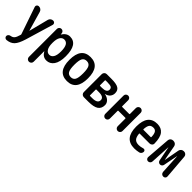

<svg xmlns="http://www.w3.org/2000/svg" viewBox="216 -1685 3067 3067"><g transform="rotate(45 1750.0 -151.0)"><path d="M208 -7.8 50.8 -465.8Q43.9 -485.4 56.6 -502.4Q69.3 -519.5 89.8 -519.5H90.8Q117.2 -519.5 137.2 -504.9Q157.2 -490.2 164.1 -465.8L259.8 -134.8H260.7L344.7 -464.8Q350.6 -489.3 370.1 -504.4Q389.6 -519.5 415 -519.5H416Q437.5 -519.5 450.2 -502.9Q462.9 -486.3 457 -465.8L316.4 4.9Q280.3 123 234.4 171.4Q188.5 219.7 105.5 227.5Q86.9 228.5 72.3 216.3Q57.6 204.1 57.6 183.6Q57.6 166 71.3 151.9Q85 137.7 104.5 134.8Q146.5 128.9 168 102.5Q189.5 76.2 208 8.8Q210.9 0 208 -7.8Z M657.2 -264.6V-254.9Q657.2 -171.9 684.1 -129.9Q710.9 -87.9 754.9 -87.9Q798.8 -87.9 825.2 -129.9Q851.6 -171.9 851.6 -259.8Q851.6 -431.6 754.9 -431.6Q710.9 -431.6 684.1 -389.2Q657.2 -346.7 657.2 -264.6ZM549.8 166V-467.8Q549.8 -489.3 565.4 -504.4Q581.1 -519.5 601.6 -519.5Q624 -519.5 638.7 -504.9Q653.3 -490.2 654.3 -467.8L655.3 -448.2H656.2Q658.2 -448.2 658.2 -449.2Q710 -530.3 785.2 -530.3Q960 -530.3 960 -259.8Q960 -126 912.1 -58.1Q864.3 9.8 785.2 9.8Q705.1 9.8 661.1 -71.3Q661.1 -72.3 659.2 -72.3H658.2V166Q658.2 188.5 642.1 204.1Q626 219.7 604 219.7Q582 219.7 565.9 204.1Q549.8 188.5 549.8 166Z M1325.2 -402.8Q1301.8 -442.4 1250 -442.4Q1198.2 -442.4 1174.8 -402.8Q1151.4 -363.3 1151.4 -260.3Q1151.4 -157.2 1174.8 -117.7Q1198.2 -78.1 1250 -78.1Q1301.8 -78.1 1325.2 -117.7Q1348.6 -157.2 1348.6 -260.3Q1348.6 -363.3 1325.2 -402.8ZM1460 -260.3Q1460 9.8 1250 9.8Q1040 9.8 1040 -260.3Q1040 -530.3 1250 -530.3Q1460 -530.3 1460 -260.3Z M1673.8 -218.8V-92.8Q1673.8 -84 1682.6 -84H1731.4Q1851.6 -84 1850.6 -158.2Q1850.6 -228.5 1735.4 -227.5H1682.6Q1673.8 -227.5 1673.8 -218.8ZM1673.8 -426.8V-319.3Q1673.8 -311.5 1682.6 -310.5H1723.6Q1832 -310.5 1832 -376Q1832 -408.2 1809.6 -421.9Q1787.1 -435.5 1717.8 -435.5H1682.6Q1673.8 -435.5 1673.8 -426.8ZM1624 0Q1600.6 0 1584 -17.1Q1567.4 -34.2 1567.4 -56.6V-462.9Q1567.4 -486.3 1584 -502.9Q1600.6 -519.5 1624 -519.5H1732.4Q1841.8 -519.5 1888.2 -491.2Q1934.6 -462.9 1934.6 -398.4Q1934.6 -352.5 1906.7 -319.3Q1878.9 -286.1 1828.1 -275.4Q1826.2 -275.4 1826.2 -274.4L1827.1 -273.4Q1882.8 -264.6 1918.9 -230.5Q1955.1 -196.3 1955.1 -150.4Q1955.1 -72.3 1900.4 -36.1Q1845.7 0 1726.6 0H1673.8Z M2055.7 -52.7V-466.8Q2055.7 -489.3 2071.3 -504.4Q2086.9 -519.5 2108.9 -519.5Q2130.9 -519.5 2146 -504.4Q2161.1 -489.3 2161.1 -466.8V-332Q2161.1 -323.2 2169.9 -323.2H2327.1Q2335.9 -323.2 2335.9 -332V-465.8Q2335.9 -488.3 2352.1 -503.9Q2368.2 -519.5 2390.1 -519.5Q2412.1 -519.5 2428.2 -503.9Q2444.3 -488.3 2444.3 -465.8V-53.7Q2444.3 -31.2 2428.2 -15.6Q2412.1 0 2390.1 0Q2368.2 0 2352.1 -16.1Q2335.9 -32.2 2335.9 -53.7V-226.6Q2335.9 -235.4 2327.1 -236.3H2169.9Q2161.1 -236.3 2161.1 -226.6V-52.7Q2161.1 -30.3 2146 -15.1Q2130.9 0 2108.9 0Q2086.9 0 2071.3 -15.6Q2055.7 -31.2 2055.7 -52.7Z M2757.8 -442.4Q2710 -442.4 2687.5 -414.6Q2665 -386.7 2660.2 -314.5Q2660.2 -305.7 2668 -304.7H2831.1Q2838.9 -304.7 2838.9 -314.5Q2836.9 -382.8 2816.9 -412.6Q2796.9 -442.4 2757.8 -442.4ZM2772.5 9.8Q2548.8 9.8 2548.3 -260.3Q2547.9 -530.3 2757.8 -530.3Q2849.6 -530.3 2897.5 -469.7Q2945.3 -409.2 2947.3 -276.4Q2948.2 -252 2930.7 -235.8Q2913.1 -219.7 2888.7 -219.7H2668Q2661.1 -219.7 2661.1 -210.9Q2668 -137.7 2697.3 -107.9Q2726.6 -78.1 2785.2 -78.1Q2825.2 -78.1 2876 -93.8Q2891.6 -98.6 2905.8 -88.9Q2919.9 -79.1 2919.9 -61.5Q2919.9 -40 2906.7 -22.9Q2893.6 -5.9 2874 -2Q2820.3 9.8 2772.5 9.8Z M3074.2 0Q3054.7 0 3041 -15.1Q3027.3 -30.3 3028.3 -49.8L3060.5 -462.9Q3062.5 -487.3 3080.6 -503.4Q3098.6 -519.5 3123 -519.5H3132.8Q3158.2 -519.5 3177.2 -503.9Q3196.3 -488.3 3200.2 -463.9L3247.1 -209Q3247.1 -208 3248 -208Q3250 -208 3250 -209L3296.9 -463.9Q3301.8 -488.3 3320.8 -503.9Q3339.8 -519.5 3364.3 -519.5H3371.1Q3395.5 -519.5 3413.1 -503.4Q3430.7 -487.3 3432.6 -462.9L3465.8 -50.8Q3467.8 -29.3 3454.1 -14.6Q3440.4 0 3418.9 0Q3396.5 0 3381.3 -14.6Q3366.2 -29.3 3364.3 -50.8L3345.7 -386.7Q3345.7 -387.7 3344.7 -387.7Q3343.8 -387.7 3343.8 -386.7L3295.9 -140.6Q3292 -123 3277.8 -111.3Q3263.7 -99.6 3245.6 -99.6Q3227.5 -99.6 3213.4 -111.3Q3199.2 -123 3195.3 -140.6L3147.5 -386.7Q3147.5 -387.7 3146.5 -387.7Q3145.5 -387.7 3145.5 -386.7L3127 -49.8Q3126 -28.3 3110.8 -14.2Q3095.7 0 3074.2 0Z"/></g></svg>

Font: Rounded Mgen+ 2m medium
Style: Regular
Weight: 500
Designer: [Source Han Sans]
Ryoko NISHIZUKA  (kana & ideographs); Paul D. Hunt (Latin, Greek & Cyrillic); Wenlong ZHANG  (bopomofo
Version: Version 1.059.20150602